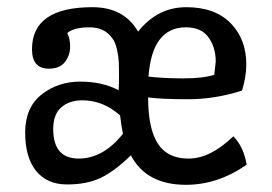

<svg xmlns="http://www.w3.org/2000/svg" viewBox="-20 -498 756 534"><path d="M167 -406Q175 -392 175 -368Q175 -344 160.5 -325.5Q146 -307 116 -307Q69 -307 69 -361Q69 -478 237 -478Q325 -478 364 -410Q418 -478 498 -478Q578 -478 621.5 -433.5Q665 -389 665 -319Q665 -284 653 -246Q578 -222 504 -222Q430 -222 392 -227Q392 -107 444 -73Q468 -57 505 -57Q565 -57 629 -119Q658 -89 666 -40Q586 16 497 16Q387 16 344 -66Q299 -22 260.5 -3.5Q222 15 166.5 15Q111 15 80.5 -22.5Q50 -60 50 -129.5Q50 -199 95.5 -235Q141 -271 203 -271Q265 -271 310 -247Q311 -267 311 -288.5Q311 -310 310.5 -324Q310 -338 305.5 -359.5Q301 -381 292 -392Q271 -422 228.5 -422Q186 -422 167 -406ZM199 -57Q267 -57 322 -126Q318 -143 314 -177Q267 -219 209 -219Q173 -219 150.5 -199.5Q128 -180 128 -139Q128 -57 199 -57ZM497 -422Q403 -422 393 -285Q435 -280 490 -280Q545 -280 576 -290Q580 -326 580 -327Q580 -366 560 -394Q540 -422 497 -422Z"/></svg>

Font: Port Lligat Slab
Style: Regular
Weight: 400
Designer: Dario Muhafara, Eduardo Rodriguez Tunni
Foundry: Tipo
Version: Version 1.002